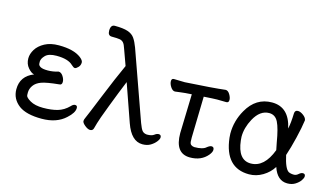

<svg xmlns="http://www.w3.org/2000/svg" viewBox="-85 -1005 2281 1314"><g transform="rotate(15 1055.5 -348.0)"><path d="M268.1 23.9Q160.2 23.9 106.9 -15.1Q49.8 -58.1 49.8 -127Q49.8 -220.2 141.1 -255.9Q121.1 -258.8 97.7 -285.9Q74.2 -313 74.2 -352.1Q74.2 -383.8 94 -416Q113.8 -448.2 154.3 -470.2Q194.8 -492.2 253.9 -492.2Q359.9 -492.2 412.1 -452.1Q435.1 -434.1 435.1 -418.9Q435.1 -397.9 421.1 -384Q407.2 -370.1 398.9 -370.1Q389.2 -370.1 374 -384.8Q339.8 -418.9 257.8 -418.9Q202.1 -418.9 179 -395.5Q155.8 -372.1 155.8 -350.1Q155.8 -348.1 156.5 -335.7Q157.2 -323.2 172.6 -314.7Q188 -306.2 223.9 -306.2Q259.8 -306.2 298.8 -317.9Q316.9 -317.9 330.6 -296.9Q344.2 -275.9 344.2 -256.8Q344.2 -235.8 327.1 -234.9Q236.8 -226.1 201.4 -213.1Q166 -200.2 148.9 -176Q131.8 -151.9 131.8 -125Q131.8 -122.1 132.3 -106.4Q132.8 -90.8 167 -70.8Q201.2 -50.8 258.8 -50.8Q317.9 -50.8 360.8 -63Q403.8 -75.2 439 -110.8Q453.1 -127 466.8 -127Q482.9 -127 482.9 -108.9Q482.9 -75.2 437 -34.2Q375 23.9 268.1 23.9Z M980 14.2Q900.9 14.2 859.9 -103L766.6 -369.1Q732.9 -287.1 691.4 -178.5Q649.9 -69.8 643.8 -45.9Q637.7 -22 632.3 -4.9Q627 12.2 608.9 12.2Q592.8 12.2 571.3 -5.4Q549.8 -22.9 549.8 -36.1Q549.8 -45.9 557.9 -62.5Q565.9 -79.1 625.7 -226.6Q685.5 -374 731 -473.1L690.9 -584Q681.6 -613.8 671.1 -625.5Q660.6 -637.2 644.3 -640.1Q627.9 -643.1 587.9 -643.1Q559.6 -643.1 559.6 -678.2Q559.6 -720.2 588.9 -720.2Q648.9 -720.2 681.4 -709.2Q713.9 -698.2 730.2 -674.6Q746.6 -650.9 760.7 -612.8L934.6 -124Q948.7 -85.9 959.7 -73Q970.7 -60.1 992.7 -58.1Q1026.9 -58.1 1042.2 -70.1Q1057.6 -82 1070.8 -82Q1088.9 -82 1088.9 -63Q1088.9 -50.8 1074.7 -32.5Q1060.5 -14.2 1037.1 0Q1013.7 14.2 980 14.2Z M1317.9 17.1Q1210.9 17.1 1210.9 -127L1218.8 -403.8Q1168 -400.9 1140.9 -397Q1113.8 -393.1 1102.1 -392.1Q1085 -392.1 1071 -413.6Q1057.1 -435.1 1057.1 -454.1Q1057.1 -473.1 1073.7 -473.1L1150.9 -471.2Q1351.1 -482.9 1435.1 -493.2Q1452.1 -493.2 1465.1 -471.7Q1478 -450.2 1478 -433.1Q1478 -413.1 1460.9 -413.1L1396 -414.1Q1374 -414.1 1301.8 -409.2L1294.9 -118.2L1295.9 -85.9Q1298.8 -62 1328.1 -59.1Q1389.2 -59.1 1412.1 -81.1Q1430.2 -95.2 1441.9 -95.2Q1460 -95.2 1460 -74.2Q1460 -58.1 1441.9 -36.1Q1397 17.1 1317.9 17.1Z M1730 -50.8Q1825.7 -50.8 1876 -184.1L1865.7 -235.8Q1849.6 -333 1828.6 -375Q1807.6 -417 1764.6 -417Q1699.7 -417 1657.7 -339.8Q1622.6 -274.9 1622.6 -211.9Q1622.6 -199.2 1624.5 -186Q1639.6 -50.8 1730 -50.8ZM1737.8 23.9Q1568.8 23.9 1544.9 -183.1Q1543 -198.2 1543 -212.9Q1543 -303.2 1588.9 -382.8Q1650.9 -492.2 1764.6 -492.2Q1885.7 -492.2 1916.5 -348.1Q1925.8 -391.1 1927.7 -458Q1928.7 -481.9 1950.7 -481.9Q1967.8 -481.9 1989.3 -466.1Q2010.7 -450.2 2012.7 -432.1Q2005.9 -379.9 1987.3 -303Q1968.8 -226.1 1949.7 -169.9Q1969.7 -78.1 1997.6 -61Q2012.7 -53.2 2035.6 -53.2Q2051.8 -53.2 2066.2 -66.2Q2080.6 -79.1 2093.8 -79.1Q2110.8 -79.1 2110.8 -61Q2110.8 -48.8 2098.4 -31Q2085.9 -13.2 2062.7 1.5Q2039.6 16.1 2006.8 16.1Q1935.5 16.1 1905.8 -73.2Q1879.9 -30.8 1834.2 -3.4Q1788.6 23.9 1737.8 23.9Z"/></g></svg>

Font: LXGW WenKai Screen
Style: Regular
Weight: 400
Designer: LXGW / Fontworks Inc.
Foundry: LXGW / Fontworks Inc.
Version: Version 1.510;January 18,2025